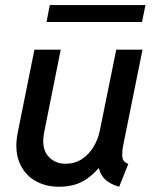

<svg xmlns="http://www.w3.org/2000/svg" viewBox="-20 -710 591 738"><path d="M206.5 7.8Q152.8 7.8 112.3 -16.8Q71.8 -41.5 53.5 -88.4Q35.2 -135.3 48.3 -201.2L112.3 -519H213.4L150.4 -204.6Q137.7 -143.1 163.3 -111.8Q189 -80.6 231.9 -80.6Q267.1 -80.6 294.2 -98.1Q321.3 -115.7 339.1 -145Q356.9 -174.3 363.8 -208.5L426.8 -519H527.8L453.6 -151.9Q448.7 -126 450.2 -107.2Q451.7 -88.4 473.1 -79.6L438 7.8Q392.1 -5.4 373.3 -33.2Q354.5 -61 360.4 -91.8L394.5 -63H330.6L383.3 -97.2Q356.4 -52.7 313.7 -22.5Q271 7.8 206.5 7.8ZM158.7 -625.5 171.4 -690.4H539.1L525.9 -625.5Z"/></svg>

Font: Reddit Sans Medium
Style: Italic
Weight: 500
Italic angle: -11.25°
Designer: Stephen Hutchings
Version: Version 1.013